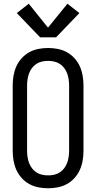

<svg xmlns="http://www.w3.org/2000/svg" viewBox="-20 -1000 515 1028"><path d="M238 8Q211 8 185.5 3Q160 -2 137 -14.5Q114 -27 96 -47Q78 -67 67.5 -90.5Q57 -114 52.5 -140Q48 -166 48 -192V-543Q48 -569 52.5 -595Q57 -621 67.5 -644.5Q78 -668 96 -688Q114 -708 137 -720.5Q160 -733 185.5 -738Q211 -743 238 -743Q264 -743 289.5 -738Q315 -733 338 -720.5Q361 -708 379 -688Q397 -668 407.5 -644.5Q418 -621 422.5 -595Q427 -569 427 -543V-192Q427 -166 422.5 -140Q418 -114 407.5 -90.5Q397 -67 379 -47Q361 -27 338 -14.5Q315 -2 289.5 3Q264 8 238 8ZM238 -61Q254 -61 270 -64.5Q286 -68 300 -77Q314 -86 324 -99.5Q334 -113 339.5 -128Q345 -143 347.5 -159.5Q350 -176 350 -192V-543Q350 -559 347.5 -575.5Q345 -592 339.5 -607Q334 -622 324 -635.5Q314 -649 300 -658Q286 -667 270 -670.5Q254 -674 238 -674Q221 -674 205 -670.5Q189 -667 175 -658Q161 -649 151 -635.5Q141 -622 135.5 -607Q130 -592 127.5 -575.5Q125 -559 125 -543V-192Q125 -176 127.5 -159.5Q130 -143 135.5 -128Q141 -113 151 -99.5Q161 -86 175 -77Q189 -68 205 -64.5Q221 -61 238 -61ZM195 -800 70 -930 134 -980 237 -852 341 -980 405 -930 280 -800Z"/></svg>

Font: Iosevka QP
Style: Regular
Weight: 400
Designer: Belleve Invis
Foundry: Belleve Invis
Version: Version 20.0.0; ttfautohint (v1.8.4)